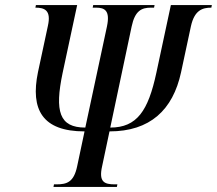

<svg xmlns="http://www.w3.org/2000/svg" viewBox="-20 -734 852 754"><path d="M190 0H439L441 -10H431C390 -10 367 -19 381 -81L410 -218C569 -218 659 -302 691 -450L730 -632C744 -694 775 -704 810 -704L812 -714H651L594 -448C562 -299 518 -233 413 -233L497 -630C510 -692 536 -704 573 -704H585L587 -714H346L344 -704H357C392 -704 413 -692 400 -630L315 -233C213 -233 194 -296 226 -448L283 -714H121L119 -704C155 -704 182 -694 168 -632L129 -450C99 -304 146 -218 312 -218L283 -81C270 -19 243 -10 202 -10H192Z"/></svg>

Font: Noto Serif Display ExtraCondensed Medium
Style: Italic
Weight: 500
Width: 2
Italic angle: -12°
Designer: Monotype Design Team
Foundry: Monotype Imaging Inc.
Version: Version 2.009